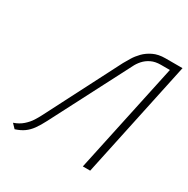

<svg xmlns="http://www.w3.org/2000/svg" viewBox="-161 -843 974 996"><g transform="rotate(30 326.0 -345.0)"><path d="M550 -700Q508 -700 478 -685.5Q448 -671 427.5 -650Q407 -629 393.5 -606.5Q380 -584 371 -568L142 -122Q135 -108 121.5 -86.5Q108 -65 86 -45.5Q64 -26 32 -15L56 10Q87 0 108 -15Q129 -30 146 -53.5Q163 -77 181 -112L422 -578Q432 -599 448.5 -617.5Q465 -636 489 -647.5Q513 -659 546 -659H600L459 0H503L652 -700Z"/></g></svg>

Font: Advent Pro Light
Style: Italic
Weight: 300
Italic angle: -12°
Version: Version 3.000